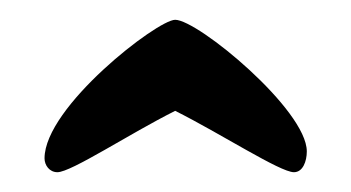

<svg xmlns="http://www.w3.org/2000/svg" viewBox="-20 -684 355 194"><path d="M277 -510C286 -510 290 -521 290 -531C290 -573 180 -664 157 -664C139 -664 25 -576 25 -524C25 -517 30 -510 38 -510C52 -510 111 -549 157 -572C203 -549 263 -510 277 -510Z"/></svg>

Font: Life Savers
Style: ExtraBold
Weight: 800
Designer: Pablo Impallari, Rodrigo Fuenzalida, Brenda Gallo
Foundry: Pablo Impallari, Rodrigo Fuenzalida, Brenda Gallo
Version: Version 3.000